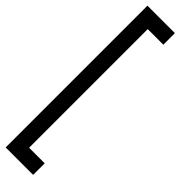

<svg xmlns="http://www.w3.org/2000/svg" viewBox="-339 -875 950 950"><g transform="rotate(45 136.0 -400.0)"><path d="M0 96H192V15H83V-815H192V-896H0Z"/></g></svg>

Font: MintSans
Style: Regular
Weight: 400
Version: Version 2.0